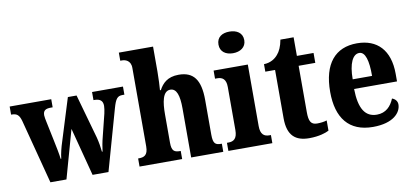

<svg xmlns="http://www.w3.org/2000/svg" viewBox="-75 -1010 2709 1260"><g transform="rotate(-10 1279.0 -380.0)"><path d="M61 -429 173 0H280L370 -321L454 0H560L674 -404C692 -468 705 -482 739 -482H751V-536H545V-482H550C589 -482 607 -467 607 -433C607 -422 604 -400 600 -383L564 -238C554 -200 549 -170 545 -139H541C539 -163 532 -206 524 -236L441 -531H383L295 -248C284 -215 273 -171 270 -140H266C263 -170 252 -223 242 -271L216 -396C213 -411 209 -429 209 -440C209 -473 227 -482 262 -482H273V-536H-4V-482H-1C33 -482 49 -471 61 -429Z M767 0H1051V-54H1048C1009 -54 991 -63 991 -120V-308C991 -388 1002 -462 1053 -462C1095 -462 1111 -413 1111 -327V0H1325V-54H1322C1283 -54 1267 -63 1267 -125V-356C1267 -491 1222 -549 1124 -549C1048 -549 1014 -511 992 -470H986C988 -496 991 -545 991 -592V-760H763V-706H776C793 -706 833 -698 833 -646V-123C833 -63 806 -54 771 -54H767Z M1501 -626C1548 -626 1588 -650 1588 -698C1588 -748 1548 -770 1501 -770C1453 -770 1416 -748 1416 -698C1416 -650 1453 -626 1501 -626ZM1359 0H1652V-54H1642C1608 -54 1583 -69 1583 -126V-536H1355V-482H1370C1403 -482 1428 -467 1428 -414V-127C1428 -70 1404 -54 1369 -54H1359Z M1897 10C1963 10 2009 -6 2029 -17V-85C2011 -79 1987 -76 1964 -76C1922 -76 1910 -102 1910 -161V-470H2021V-536H1910V-660H1822C1814 -615 1799 -584 1782 -565C1765 -544 1734 -521 1688 -520V-470H1753V-148C1753 -31 1807 10 1897 10Z M2322 10C2458 10 2511 -53 2511 -107C2511 -130 2495 -146 2476 -152C2456 -103 2421 -65 2361 -65C2284 -65 2244 -124 2242 -257H2528V-308C2528 -466 2446 -549 2312 -549C2167 -549 2084 -453 2084 -265C2084 -91 2162 10 2322 10ZM2373 -321H2244C2244 -427 2273 -484 2316 -484C2356 -484 2374 -423 2373 -321Z"/></g></svg>

Font: Noto Serif Myanmar Condensed ExtraBold
Style: Regular
Weight: 800
Width: 3
Designer: Ben Mitchell and the Monotype Design Team
Foundry: Monotype Imaging Inc.
Version: Version 2.106